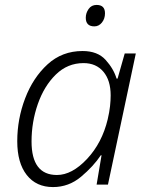

<svg xmlns="http://www.w3.org/2000/svg" viewBox="-20 -749 598 779"><path d="M195 10Q259 10 309 -32Q359 -74 389 -119H392L372 0H418L531 -532H486L457 -430H453Q441 -470 408.5 -506Q376 -542 315 -542Q232 -542 173 -488Q114 -434 82 -350Q50 -266 50 -176Q50 -88 88.5 -39Q127 10 195 10ZM211 -39Q108 -39 108 -175Q108 -254 133.5 -327Q159 -400 206.5 -446.5Q254 -493 319 -493Q370 -493 399.5 -458Q429 -423 429 -362Q429 -342 426.5 -318.5Q424 -295 417 -265Q394 -169 333 -104Q272 -39 211 -39ZM363 -642Q381 -642 393.5 -657.5Q406 -673 406 -695Q406 -729 372 -729Q351 -729 339.5 -712.5Q328 -696 328 -677Q328 -642 363 -642Z"/></svg>

Font: Noto Sans UI Light
Style: Italic
Weight: 300
Italic angle: -12°
Designer: Monotype Design Team
Foundry: Monotype Imaging Inc.
Version: Version 1.901